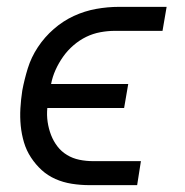

<svg xmlns="http://www.w3.org/2000/svg" viewBox="-20 -540 540 560"><path d="M380 0H241Q215 0 189.5 -4Q164 -8 141.5 -18Q119 -28 101.5 -44Q84 -60 70.5 -80.5Q57 -101 50 -124.5Q43 -148 40.5 -173Q38 -198 39.5 -224Q41 -250 45 -276Q51 -308 61 -340.5Q71 -373 90.5 -402.5Q110 -432 137 -455.5Q164 -479 195.5 -493.5Q227 -508 260.5 -514Q294 -520 327 -520H466L454 -450H315Q294 -450 272.5 -446Q251 -442 231.5 -432.5Q212 -423 194.5 -408Q177 -393 164 -374.5Q151 -356 142 -336Q133 -316 129 -295H354L342 -225H118Q116 -204 119 -184Q122 -164 129 -146Q136 -128 147.5 -113Q159 -98 175.5 -88Q192 -78 211.5 -74Q231 -70 252 -70H391Z"/></svg>

Font: Iosevka Oblique
Style: Regular
Weight: 400
Italic angle: -9°
Monospace: yes
Designer: Belleve Invis
Foundry: Belleve Invis
Version: Version 32.5.0; ttfautohint (v1.8.4)